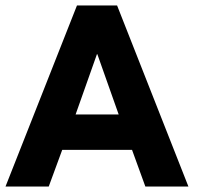

<svg xmlns="http://www.w3.org/2000/svg" viewBox="-25 -680 718 700"><path d="M255.6 -660H401.9L661.9 0H504.9L456.4 -133.5H201.8L152.7 0H-4.9ZM250.6 -262.6H407.7L329.9 -482.4H328.4Z"/></svg>

Font: League Spartan Extralight
Style: Regular
Weight: 200
Foundry: The League of Moveable Type
Version: Version 2.300; ttfautohint (v1.8.3)